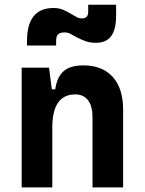

<svg xmlns="http://www.w3.org/2000/svg" viewBox="-20 -810 626 830"><path d="M379.9 0V-304.2Q379.9 -351.1 360.6 -376.5Q341.3 -401.9 305.5 -401.9Q206.1 -401.9 206.1 -258.3L175.8 -423.8H218.8Q226.1 -476.1 254.4 -501.7Q282.7 -527.3 340.3 -527.3Q422.4 -527.3 467.3 -477.5Q512.2 -427.7 512.2 -336.9V0ZM73.7 0V-517.6H191.9L206.1 -408.2V0ZM96.7 -613.3V-632.8Q96.7 -775.4 211.4 -775.4Q233.9 -775.4 250.2 -768.8Q266.6 -762.2 288.1 -749.5Q302.7 -741.2 312 -735.8Q321.3 -730.5 335 -730.5Q361.3 -730.5 361.3 -759.8V-789.6H481.9V-742.2Q481.9 -683.6 460.9 -654.3Q439.9 -625 394 -625Q369.1 -625 349.1 -632.3Q329.1 -639.6 310.5 -649.4Q294.9 -658.2 283.7 -664.1Q272.5 -669.9 258.8 -669.9Q240.7 -669.9 231.7 -662.1Q222.7 -654.3 222.7 -633.8V-613.3Z"/></svg>

Font: Cascadia Code
Style: Regular
Weight: 400
Monospace: yes
Designer: Aaron Bell
Foundry: Saja Typeworks
Version: Version 2106.017